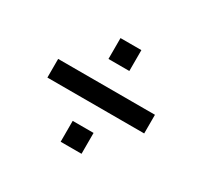

<svg xmlns="http://www.w3.org/2000/svg" viewBox="-105 -631 790 749"><g transform="rotate(30 289.5 -256.5)"><path d="M72 -214V-298H508V-214ZM242 -23V-117H336V-23ZM242 -396V-490H336V-396Z"/></g></svg>

Font: Archivo SemiCondensed Medium
Style: Regular
Weight: 500
Width: 4
Designer: Hector Gatti
Foundry: Omnibus-Type
Version: Version 2.001